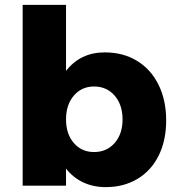

<svg xmlns="http://www.w3.org/2000/svg" viewBox="-20 -762 726 788"><path d="M662 -268Q662 -186 631.5 -124Q601 -62 544.5 -28Q488 6 414 6Q363 6 321.5 -13.5Q280 -33 251 -70V0H73V-742H251V-471Q310 -547 410 -547Q485 -547 542 -512.5Q599 -478 630.5 -414.5Q662 -351 662 -268ZM483 -272Q483 -332 450.5 -369.5Q418 -407 366 -407Q315 -407 283 -369.5Q251 -332 251 -272Q251 -212 283 -175Q315 -138 366 -138Q418 -138 450.5 -175Q483 -212 483 -272Z"/></svg>

Font: Montserrat V1
Style: Bold
Weight: 700
Designer: Julieta Ulanovsky
Foundry: Julieta Ulanovsky
Version: Version 6.001